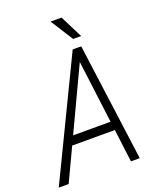

<svg xmlns="http://www.w3.org/2000/svg" viewBox="-194 -998 889 1092"><g transform="rotate(-20 250.5 -451.5)"><path d="M341.8 -665 28.8 0H-31.2L312 -711.4H353.5ZM405.8 0 320.8 -668.5 325.7 -710.9H363.8L459 0ZM417.5 -251.5 408.2 -198.7H95.7L105.5 -251.5ZM314.5 -903.3 383.3 -766.6H335L248 -903.3Z"/></g></svg>

Font: Roboto Condensed Light
Style: Italic
Weight: 300
Italic angle: -12°
Designer: Christian Robertson
Foundry: Google
Version: Version 3.0; 2020